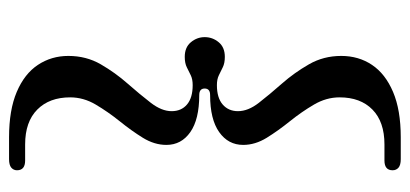

<svg xmlns="http://www.w3.org/2000/svg" viewBox="-260 -518 905 424"><g transform="rotate(90 192.0 -305.5)"><path d="M175 -305.5Q175 -293.5 189.5 -293.5Q243 -293.5 271.2 -273.8Q299.5 -254 299.5 -221Q299.5 -194.5 283.8 -169Q268 -143.5 247.2 -117.8Q226.5 -92 210.5 -65Q194.5 -38 194.5 -8.5Q194.5 37.5 221.5 64.2Q248.5 91 298.5 91H334Q355.5 91 355.5 109Q355.5 116.5 349.8 121.5Q344 126.5 331 126.5H282.5Q222.5 126.5 182.5 109.5Q142.5 92.5 122.8 62.8Q103 33 103 -4.5Q103 -44 121.5 -76Q140 -108 164 -135.2Q188 -162.5 206.5 -186.5Q225 -210.5 225 -232.5Q225 -254 210.2 -266.5Q195.5 -279 167.5 -279Q154.5 -279 145.8 -274.8Q137 -270.5 128 -266Q119 -261.5 105 -261.5Q84 -261.5 72.8 -275Q61.5 -288.5 61.5 -305.5Q61.5 -323 72.8 -336.5Q84 -350 105 -350Q119 -350 128 -345.5Q137 -341 145.8 -336.8Q154.5 -332.5 167.5 -332.5Q195.5 -332.5 210.2 -345.2Q225 -358 225 -379Q225 -401.5 206.5 -425.2Q188 -449 164 -476.2Q140 -503.5 121.5 -535.8Q103 -568 103 -607Q103 -645.5 122.8 -675Q142.5 -704.5 182.5 -721.5Q222.5 -738.5 282.5 -738.5H331Q344 -738.5 349.8 -733.5Q355.5 -728.5 355.5 -720.5Q355.5 -702.5 334 -702.5H298.5Q248.5 -702.5 221.5 -676Q194.5 -649.5 194.5 -603.5Q194.5 -574 210.5 -546.8Q226.5 -519.5 247.2 -493.8Q268 -468 283.8 -442.5Q299.5 -417 299.5 -390.5Q299.5 -357.5 271.2 -337.5Q243 -317.5 189.5 -317.5Q175 -317.5 175 -305.5Z"/></g></svg>

Font: Fraunces 28pt
Style: Regular
Weight: 400
Version: Version 1.000;[b76b70a41]